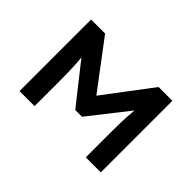

<svg xmlns="http://www.w3.org/2000/svg" viewBox="-115 -1014 1328 1328"><g transform="rotate(45 549.0 -350.0)"><path d="M151 0V-700H288L590 -299L509 -300L811 -700H946V0H799V-247Q799 -332 803 -405Q807 -478 819 -552L835 -502L582 -180H516L261 -503L278 -552Q290 -479 294 -406.5Q298 -334 298 -247V0Z"/></g></svg>

Font: Lexend Peta SemiBold
Style: Regular
Weight: 600
Designer: Bonnie Shaver-Troup, Thomas Jockin
Foundry: Lexend
Version: Version 1.007